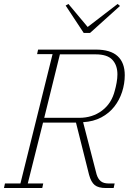

<svg xmlns="http://www.w3.org/2000/svg" viewBox="-27 -948 674 968"><path d="M-2 -23H76L238 -675H160L165 -698H456Q530 -698 566 -665Q602 -632 602 -569Q602 -526 588.5 -484.5Q575 -443 549 -410Q523 -377 483.5 -356Q444 -335 392 -332L460 -69Q467 -46 481 -34.5Q495 -23 521 -23H551L546 0H507Q469 0 450.5 -15Q432 -30 422 -67L356 -330H190L113 -23H191L186 0H-7ZM196 -354H373Q439 -354 487.5 -390.5Q536 -427 552 -492Q557 -509 561 -531.5Q565 -554 565 -573Q565 -619 539.5 -646.5Q514 -674 455 -674H275ZM304 -920 318 -928 415 -812 566 -928 578 -918 427 -782H395Z"/></svg>

Font: IBM Plex Serif ExtLt
Style: Italic
Weight: 200
Italic angle: -14°
Designer: Mike Abbink, Paul van der Laan, Pieter van Rosmalen
Foundry: Bold Monday
Version: Version 3.001